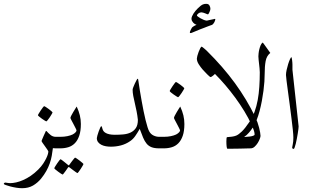

<svg xmlns="http://www.w3.org/2000/svg" viewBox="-69 -785 1639 1016"><path d="M271 -30.8Q271 -24.9 270.3 -19.5Q269.5 -14.2 266.8 -9.8Q264.2 -5.4 258.8 -2.7Q253.4 0 244.1 0H226.1Q222.2 0 218.8 -0.5Q215.3 -1 210.9 -1Q208.5 19.5 204.8 39.8Q201.2 60.1 194.1 80.1Q187 100.1 176 119.9Q165 139.6 148.4 160.2Q129.9 182.6 105.7 196.8Q81.5 210.9 47.9 210.9Q34.2 210.9 17.3 208.3Q0.5 205.6 -14.2 201.7Q-28.8 197.8 -38.8 194.1Q-48.8 190.4 -48.8 188Q-48.8 185.1 -46.1 183.1Q-43.5 181.2 -41 181.2Q-40.5 181.2 -37.6 181.6Q-34.7 182.1 -30.8 182.6Q-26.9 183.1 -22.7 183.6Q-18.6 184.1 -15.1 184.1Q-1 184.1 16.6 180.2Q34.2 176.3 53.7 167.7Q73.2 159.2 93.5 145.5Q113.8 131.8 133.3 112.3Q149.4 96.2 159.7 80.6Q169.9 64.9 176 52Q182.1 39.1 184.6 30Q187 21 187 18.1Q187 15.1 181.4 6.6Q175.8 -2 168.9 -11.2Q162.1 -20.5 156.5 -28.6Q150.9 -36.6 150.9 -39.1Q150.9 -40 154.1 -47.6Q157.2 -55.2 161.1 -64Q165 -72.8 168.9 -81.1Q172.9 -89.4 173.8 -91.8H176.8Q186.5 -80.6 198.5 -70.8Q210.4 -61 226.1 -61H244.1Q253.4 -61 258.8 -58.3Q264.2 -55.7 266.8 -51.5Q269.5 -47.4 270.3 -42Q271 -36.6 271 -30.8ZM209 -190.4Q209 -188.5 204.6 -180.9Q200.2 -173.3 194.6 -164.8Q189 -156.2 183.3 -149.4Q177.7 -142.6 175.8 -142.6Q174.8 -142.6 167.7 -147Q160.6 -151.4 152.6 -157Q144.5 -162.6 138.2 -168Q131.8 -173.3 131.8 -175.3Q131.8 -177.2 136.5 -184.8Q141.1 -192.4 146.7 -200.9Q152.3 -209.5 157.7 -216.3Q163.1 -223.1 164.6 -223.1Q166.5 -223.1 173.8 -218.5Q181.2 -213.9 189 -208Q196.8 -202.1 202.9 -196.8Q209 -191.4 209 -190.4Z M358.9 -128.9Q358.9 -91.8 350.3 -66.9Q341.8 -42 327.1 -27.1Q312.5 -12.2 292.7 -6.1Q272.9 0 250 0H231.9Q222.7 0 217.3 -2.7Q211.9 -5.4 209.2 -9.8Q206.5 -14.2 205.8 -19.5Q205.1 -24.9 205.1 -30.8Q205.1 -36.6 205.8 -42Q206.5 -47.4 209.2 -51.5Q211.9 -55.7 217.3 -58.3Q222.7 -61 231.9 -61H250Q271 -61 287.4 -64.5Q303.7 -67.9 314.9 -73.2Q325.2 -78.6 330.6 -84.7Q335.9 -90.8 335.9 -94.2Q335.9 -97.2 330.8 -107.2Q325.7 -117.2 319.8 -128.4Q314 -139.6 308.8 -149.2Q303.7 -158.7 303.7 -161.1Q303.7 -164.6 308.3 -173.6Q313 -182.6 318.8 -192.4Q324.7 -202.1 330.1 -210.7Q335.4 -219.2 336.9 -221.2Q348.1 -196.8 353.5 -174.6Q358.9 -152.3 358.9 -128.9ZM372.6 82.5Q372.6 84.5 368.2 92.3Q363.8 100.1 358.2 108.6Q352.5 117.2 347.4 124Q342.3 130.9 340.3 130.9Q339.4 130.9 332.8 126.2Q326.2 121.6 318.4 115.7Q309.6 109.4 298.3 100.6Q296.4 98.6 294.9 98.6Q293.5 98.6 291.5 100.6Q284.2 111.3 278.3 119.6Q272.9 127 268.3 132.8Q263.7 138.7 262.2 138.7Q260.7 138.7 253.7 134Q246.6 129.4 238.8 123.5Q231 117.7 224.6 112.3Q218.3 106.9 218.3 105.5Q218.3 103.5 222.9 95.9Q227.5 88.4 233.4 79.8Q239.3 71.3 244.4 64.5Q249.5 57.6 250.5 57.6Q252.9 57.6 259.3 62.5Q265.6 67.4 272.5 72.8Q280.8 79.1 290.5 87.4Q293.5 90.3 294.9 90.3Q296.4 90.3 298.3 86.4Q305.7 76.2 312 67.9Q317.4 61 322.3 54.9Q327.1 48.8 328.1 48.8Q329.6 48.8 336.9 53.7Q344.2 58.6 352.1 64.7Q359.9 70.8 366.2 76.2Q372.6 81.5 372.6 82.5Z M818.4 -30.8Q818.4 -24.9 817.6 -19.5Q816.9 -14.2 814.2 -9.8Q811.5 -5.4 806.2 -2.7Q800.8 0 791.5 0H773.4Q748.5 0 732.9 -6.1Q717.3 -12.2 706.8 -24.9Q696.3 -37.6 688.2 -56.9Q680.2 -76.2 670.4 -103Q657.7 -81.1 646.5 -64.9Q635.3 -48.8 619.6 -38.1Q597.2 -22.5 571 -15.6Q544.9 -8.8 517.6 -8.8Q504.9 -8.8 491.7 -11Q478.5 -13.2 467.8 -18.6Q457 -23.9 450.2 -32.7Q443.4 -41.5 443.4 -54.2Q443.4 -57.6 446.3 -67.9Q449.2 -78.1 453.1 -89.1Q457 -100.1 460.9 -108.6Q464.8 -117.2 466.8 -117.2Q468.3 -117.2 469.5 -115Q470.7 -112.8 471.4 -109.9Q472.2 -106.9 472.9 -104Q473.6 -101.1 474.6 -99.1Q476.1 -94.7 479.7 -90.1Q483.4 -85.4 490.7 -81.3Q498 -77.1 509.8 -74.5Q521.5 -71.8 538.6 -71.8Q561 -71.8 583 -73.7Q605 -75.7 622.1 -83.7Q639.2 -91.8 649.9 -107.4Q660.6 -123 660.6 -150.9Q658.2 -173.8 653.8 -196Q649.4 -218.3 644.5 -238.8Q639.6 -259.3 636.2 -277.3Q632.8 -295.4 632.8 -310.1Q632.8 -314.5 636.5 -324Q640.1 -333.5 644.8 -343.5Q649.4 -353.5 653.6 -360.8Q657.7 -368.2 658.7 -368.2Q661.1 -368.2 661.9 -365.7Q662.6 -363.3 663.6 -355Q667 -331.1 671.4 -304.2Q675.8 -277.3 680.7 -250.2Q685.5 -223.1 690.7 -197.5Q695.8 -171.9 701.2 -150.1Q706.5 -128.4 711.7 -112.1Q716.8 -95.7 721.7 -87.9Q730 -74.2 744.1 -67.6Q758.3 -61 773.4 -61H791.5Q800.8 -61 806.2 -58.3Q811.5 -55.7 814.2 -51.5Q816.9 -47.4 817.6 -42Q818.4 -36.6 818.4 -30.8Z M906.7 -128.9Q906.7 -91.8 898.2 -66.9Q889.6 -42 875 -27.1Q860.4 -12.2 840.6 -6.1Q820.8 0 797.9 0H779.8Q770.5 0 765.1 -2.7Q759.8 -5.4 757.1 -9.8Q754.4 -14.2 753.7 -19.5Q752.9 -24.9 752.9 -30.8Q752.9 -36.6 753.7 -42Q754.4 -47.4 757.1 -51.5Q759.8 -55.7 765.1 -58.3Q770.5 -61 779.8 -61H797.9Q818.8 -61 835.2 -64.5Q851.6 -67.9 862.8 -73.2Q873 -78.6 878.4 -84.7Q883.8 -90.8 883.8 -94.2Q883.8 -97.2 878.7 -107.2Q873.5 -117.2 867.7 -128.4Q861.8 -139.6 856.7 -149.2Q851.6 -158.7 851.6 -161.1Q851.6 -164.6 856.2 -173.6Q860.8 -182.6 866.7 -192.4Q872.6 -202.1 877.9 -210.7Q883.3 -219.2 884.8 -221.2Q896 -196.8 901.4 -174.6Q906.7 -152.3 906.7 -128.9ZM906.2 -318.4Q906.2 -316.4 901.9 -308.8Q897.5 -301.3 891.8 -292.7Q886.2 -284.2 880.6 -277.3Q875 -270.5 873 -270.5Q872.1 -270.5 865 -274.9Q857.9 -279.3 849.9 -284.9Q841.8 -290.5 835.4 -295.9Q829.1 -301.3 829.1 -303.2Q829.1 -305.2 833.7 -312.7Q838.4 -320.3 844 -328.9Q849.6 -337.4 855 -344.2Q860.4 -351.1 861.8 -351.1Q863.8 -351.1 871.1 -346.4Q878.4 -341.8 886.2 -335.9Q894 -330.1 900.1 -324.7Q906.2 -319.3 906.2 -318.4Z M1070.3 -682.6Q1070.3 -681.2 1069.1 -676.8Q1067.9 -672.4 1065.4 -667.7Q1063 -663.1 1059.3 -658.7Q1055.7 -654.3 1051.3 -652.8Q1048.3 -651.9 1042.2 -649.7Q1036.1 -647.5 1027.8 -644.3Q1019.5 -641.1 1009.8 -637.2Q1000 -633.3 990.2 -629.9Q966.3 -620.6 954.8 -615.2Q943.4 -609.9 939.5 -609.9Q935.5 -609.9 935.5 -613.8Q935.5 -615.7 937 -619.4Q938.5 -623 940.4 -627Q942.4 -630.9 944.3 -634.5Q946.3 -638.2 947.3 -639.6Q948.7 -641.1 951.9 -643.3Q955.1 -645.5 958.7 -647.7Q962.4 -649.9 965.8 -651.4Q969.2 -652.8 971.2 -653.8Q967.3 -654.8 962.6 -657.5Q958 -660.2 954.1 -664.3Q950.2 -668.5 947.3 -673.8Q944.3 -679.2 944.3 -686Q944.3 -691.9 947.3 -699Q950.2 -706.1 954.8 -713.1Q959.5 -720.2 965.1 -727.1Q970.7 -733.9 976.6 -739.7Q985.8 -749 992.7 -754.2Q999.5 -759.3 1004.6 -761.5Q1009.8 -763.7 1014.2 -764.2Q1018.6 -764.6 1023.4 -764.6Q1034.2 -764.6 1039.3 -756.1Q1044.4 -747.6 1044.4 -737.8Q1044.4 -735.4 1043 -730.5Q1041.5 -725.6 1039.3 -720.7Q1037.1 -715.8 1034.9 -712.4Q1032.7 -709 1031.2 -709Q1029.3 -709 1025.4 -710.7Q1021.5 -712.4 1016.6 -714.4Q1011.7 -716.3 1006.3 -718Q1001 -719.7 996.6 -719.7Q988.3 -719.7 980.7 -713.9Q973.1 -708 973.1 -702.6Q973.1 -701.2 978.5 -697Q983.9 -692.9 991.9 -688.2Q1000 -683.6 1009 -679.9Q1018.1 -676.3 1025.4 -675.8Q1031.2 -677.2 1038.1 -678.7Q1044.9 -680.2 1051 -681.4Q1057.1 -682.6 1061.5 -683.6Q1065.9 -684.6 1067.4 -685.1Q1068.4 -685.1 1069.3 -684.8Q1070.3 -684.6 1070.3 -682.6Z M1309.6 -65.9Q1309.6 -61 1305.7 -50.3Q1301.8 -39.6 1294.7 -28.3Q1287.6 -17.1 1278.1 -8.5Q1268.6 0 1257.3 0Q1246.1 0.5 1235.8 0.5Q1227.1 1 1217.8 1Q1208.5 1 1202.6 1Q1192.4 1 1187.3 -8.5Q1182.1 -18.1 1182.1 -29.8Q1182.1 -40.5 1186.5 -49.6Q1190.9 -58.6 1200.2 -59.6Q1213.4 -59.6 1227.3 -60.3Q1241.2 -61 1252.7 -62.5Q1264.2 -64 1271.2 -66.7Q1278.3 -69.3 1278.3 -73.2Q1278.3 -81.5 1275.1 -92.3Q1272 -103 1262.2 -124.5Q1246.1 -160.2 1223.9 -196.5Q1201.7 -232.9 1176.3 -267.6Q1150.9 -302.2 1123.3 -334.5Q1095.7 -366.7 1068.4 -394Q1067.4 -392.6 1064.2 -389.6Q1061 -386.7 1057.4 -384Q1053.7 -381.3 1050.5 -379.2Q1047.4 -377 1046.4 -377Q1043.9 -377 1038.8 -381.1Q1033.7 -385.3 1027.6 -391.6Q1021.5 -397.9 1014.9 -404.8Q1008.3 -411.6 1003.4 -417Q992.2 -429.7 982.4 -445.3Q972.7 -460.9 972.7 -475.1Q972.7 -479 975.3 -489.5Q978 -500 982.2 -510.7Q986.3 -521.5 990.7 -529.8Q995.1 -538.1 998.5 -538.1Q999 -538.1 1002.7 -535.4Q1006.3 -532.7 1010.7 -529.1Q1015.1 -525.4 1019.3 -521.7Q1023.4 -518.1 1025.4 -516.1Q1111.8 -430.7 1174.6 -344.5Q1237.3 -258.3 1281.7 -166Q1288.1 -152.3 1293.5 -137.5Q1298.8 -122.6 1302.2 -108.9Q1305.7 -95.2 1307.6 -83.7Q1309.6 -72.3 1309.6 -65.9Z M1361.3 -504.9Q1341.8 -489.3 1336.7 -461.7Q1331.5 -434.1 1331.5 -392.1Q1331.5 -376 1330.1 -353.3Q1328.6 -330.6 1325.2 -304.7Q1321.8 -278.8 1316.7 -251.2Q1311.5 -223.6 1304.7 -197.8Q1297.9 -171.9 1288.8 -149.2Q1279.8 -126.5 1268.6 -109.9Q1260.3 -97.2 1248.8 -83.5Q1237.3 -69.8 1222.7 -60.1Q1230.5 -58.6 1234.6 -49.6Q1238.8 -40.5 1238.8 -29.3Q1238.8 -18.6 1234.9 -9.8Q1231 -1 1222.7 0.5Q1221.2 1 1209.5 1.2Q1197.8 1.5 1183.1 1.7Q1168.5 2 1154.3 2Q1140.1 2 1134.3 2Q1132.8 2 1131.8 -1.7Q1130.9 -5.4 1130.1 -11Q1129.4 -16.6 1129.2 -23.4Q1128.9 -30.3 1128.9 -37.1Q1128.9 -45.9 1129.6 -52.2Q1130.4 -58.6 1131.3 -59.1Q1145.5 -60.1 1158.2 -61.8Q1170.9 -63.5 1180.7 -67.4Q1193.8 -72.8 1211.2 -89.6Q1228.5 -106.4 1252.4 -142.1Q1268.1 -165.5 1278.3 -194.1Q1288.6 -222.7 1294.7 -255.6Q1300.8 -288.6 1303.2 -325.7Q1305.7 -362.8 1305.7 -402.8Q1305.7 -412.6 1304.4 -423.8Q1303.2 -435.1 1302 -446Q1300.8 -457 1299.6 -467.5Q1298.3 -478 1298.3 -486.8Q1298.3 -491.2 1299.3 -501.7Q1300.3 -512.2 1303 -523.4Q1305.7 -534.7 1310.1 -545.2Q1314.5 -555.7 1321.3 -560.1Q1321.8 -560.1 1328.1 -551.3Q1334.5 -542.5 1341.8 -532.2L1361.3 -504.9Z M1511.2 -116.2Q1511.2 -112.3 1510 -101.8Q1508.8 -91.3 1506.6 -78.1Q1504.4 -64.9 1501.7 -50.5Q1499 -36.1 1496.1 -24.4Q1493.2 -12.7 1490.2 -4.9Q1487.3 2.9 1485.4 2.9Q1477.1 2.9 1477.1 -4.9Q1477.1 -7.3 1480.2 -21.2Q1483.4 -35.2 1483.4 -57.1Q1483.4 -70.8 1480.5 -98.6Q1477.5 -126.5 1473.1 -161.1Q1468.8 -195.8 1463.9 -232.9Q1459 -270 1454.6 -302.2Q1450.2 -334.5 1447.3 -357.9Q1444.3 -381.3 1444.3 -388.2Q1444.3 -399.4 1447.8 -415.3Q1451.2 -431.2 1455.8 -445.8Q1460.4 -460.4 1465.3 -471.2Q1470.2 -481.9 1473.1 -482.9Q1474.1 -481.4 1475.1 -476.6Q1476.1 -471.7 1476.8 -465.8Q1477.5 -460 1478 -453.9Q1478.5 -447.8 1478.5 -443.8V-416L1511.2 -116.2Z"/></svg>

Font: Scheherazade Rohingya
Style: Regular
Weight: 400
Designer: SIL International
Foundry: SIL International
Version: Version 2.000 (build 440/429)